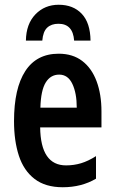

<svg xmlns="http://www.w3.org/2000/svg" viewBox="-20 -778 482 808"><path d="M227 -552Q286 -552 326 -521.5Q366 -491 386.5 -436Q407 -381 407 -309V-242H149Q151 -82 258 -82Q291 -82 321 -91Q351 -100 384 -121V-26Q323 10 244 10Q171 10 125.5 -25Q80 -60 59.5 -122.5Q39 -185 39 -268Q39 -406 86.5 -479Q134 -552 227 -552ZM229 -464Q193 -464 172.5 -431Q152 -398 150 -325H303Q303 -386 284.5 -425Q266 -464 229 -464ZM227 -758Q288 -758 324 -720Q360 -682 361 -607H292Q287 -678 226 -678Q196 -678 178.5 -661.5Q161 -645 158 -607H89Q90 -677 129 -717.5Q168 -758 227 -758Z"/></svg>

Font: Noto Sans ExtraCondensed SemiBold
Style: Regular
Weight: 600
Width: 2
Designer: Monotype Design Team
Foundry: Monotype Imaging Inc.
Version: Version 2.013; ttfautohint (v1.8.4.7-5d5b)